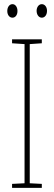

<svg xmlns="http://www.w3.org/2000/svg" viewBox="-20 -903 259 923"><path d="M15 -850C15 -833 24 -818 40 -818C54 -818 64 -831 64 -850C64 -869 54 -883 40 -883C24 -883 15 -867 15 -850ZM156 -851C156 -833 166 -818 181 -818C196 -818 206 -832 206 -851C206 -870 195 -883 181 -883C166 -883 156 -868 156 -851ZM181 0V-19L123 -22V-691L181 -695V-714H38V-695L98 -691V-22L38 -19V0Z"/></svg>

Font: Noto Sans Myanmar ExtraCondensed Thin
Style: Regular
Weight: 100
Width: 2
Designer: Monotype Design Team
Foundry: Monotype Imaging Inc.
Version: Version 2.107